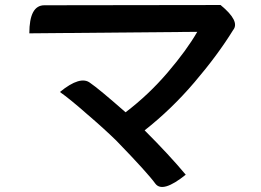

<svg xmlns="http://www.w3.org/2000/svg" viewBox="-20 -717 1040 766"><path d="M860 -697Q939 -632 910 -597Q849 -498 756 -389Q664 -281 557 -197Q656 -98 721 -20Q629 54 600 16Q569 -27 444 -156Q396 -203 327 -262Q259 -322 219 -350Q301 -417 340 -386Q374 -363 481 -269Q573 -339 649 -428Q725 -517 767 -590L97 -584Q97 -696 157 -696L860 -697Z"/></svg>

Font: Swei Half Moon CJK SC
Style: Medium
Weight: 500
Version: Version 2.071